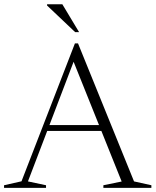

<svg xmlns="http://www.w3.org/2000/svg" viewBox="-26 -904 749 924"><path d="M185 -274V-302H494V-274ZM619 -31 702.5 -12.5V0H471.5V-12.5L559.5 -30.5L319.5 -628.5H336.5L108.5 -31L195.5 -12.5V0H-6.5V-12.5L77.5 -31.5L334.5 -695H349.5ZM354.5 -749.5H335.5L200.5 -877.5V-883.5H274Z"/></svg>

Font: Newsreader 36pt Light
Style: Regular
Weight: 300
Designer: Hugues Gentile
Foundry: Production Type
Version: Version 1.003